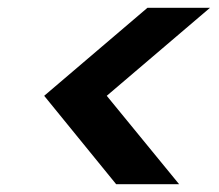

<svg xmlns="http://www.w3.org/2000/svg" viewBox="-20 -604 561 491"><path d="M277 -133 93 -359 357 -584H517L253 -359L438 -133Z"/></svg>

Font: DeepMind Sans
Style: Bold Italic
Weight: 700
Italic angle: -10°
Designer: Jonny Pinhorn / Modifications: Colophon Foundry
Foundry: Colophon Foundry
Version: Version 1.002; ttfautohint (v1.8.2)